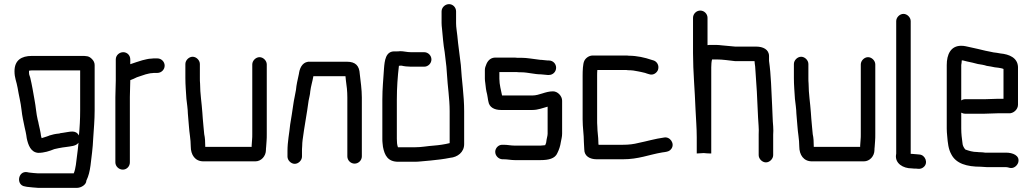

<svg xmlns="http://www.w3.org/2000/svg" viewBox="-20 -763 4987 927"><path d="M361 -109C345 -138 317 -126 285 -122L271 -120C269 -119 266 -118 263 -118C249 -117 231 -113 219 -109C213 -107 214 -106 206 -104C200 -102 189 -99 181 -96C180 -101 179 -104 178 -107L176 -121C175 -126 174 -133 172 -141L167 -163C166 -170 164 -178 162 -185C155 -213 153 -249 147 -279C141 -314 134 -355 126 -388C121 -402 120 -403 120 -419V-421C121 -422 122 -422 123 -422C128 -423 131 -423 134 -423H367V-230C367 -189 365 -149 361 -109ZM50 -419C50 -386 60 -369 65 -339C71 -302 80 -269 84 -232C87 -202 94 -173 99 -148L104 -126C105 -119 106 -114 107 -110L109 -96C116 -62 129 -28 164 -25C194 -25 220 -34 242 -43C253 -46 271 -49 282 -51L297 -53C322 -57 347 -57 359 -74C357 -52 355 -33 352 -12C348 18 346 51 336 74H164C156 74 128 71 120 70L110 68C66 62 57 131 100 137L110 139C121 140 153 144 164 144H352C371 144 397 129 397 109C408 86 413 65 417 36C422 -8 428 -46 430 -95C433 -142 437 -183 437 -230V-449C437 -460 432 -470 424 -478C409 -493 399 -493 371 -493H134C83 -493 50 -472 50 -419Z M539 -476V-374C539 -350 537 -319 537 -294V21C537 40 554 56 573 56C592 56 607 40 607 21V-295C607 -320 609 -351 609 -374V-376C621 -380 628 -384 641 -390L683 -404C693 -406 704 -410 715 -410C720 -411 725 -411 730 -411H740C759 -411 775 -427 775 -446C775 -465 759 -481 740 -481H730C723 -481 717 -481 711 -480C696 -480 681 -475 667 -472C648 -467 628 -459 609 -453V-476C609 -496 594 -511 575 -511C556 -511 539 -496 539 -476Z M962 16H1213C1241 16 1264 -9 1264 -39C1264 -42 1264 -47 1265 -54L1267 -82C1268 -93 1268 -104 1268 -117V-452C1268 -470 1251 -487 1233 -487C1215 -487 1198 -470 1198 -452V-116C1198 -106 1198 -97 1197 -88L1195 -60V-54H971V-56C971 -77 970 -98 966 -115C963 -141 962 -162 959 -191L957 -219C954 -265 946 -311 946 -359C945 -368 945 -377 945 -386V-454C945 -472 928 -489 910 -489C892 -489 875 -472 875 -454V-386C875 -353 878 -319 880 -286C882 -269 887 -233 887 -215C888 -196 891 -174 892 -155C894 -121 901 -91 901 -56C901 -15 922 16 962 16Z M1438 -7V-34C1438 -39 1438 -47 1439 -58C1439 -69 1440 -78 1441 -87C1449 -150 1462 -215 1470 -277C1473 -294 1477 -305 1478 -322C1481 -347 1489 -371 1493 -395H1648L1650 -375C1654 -349 1657 -322 1657 -292V-8C1657 11 1673 27 1692 27C1711 27 1727 11 1727 -8V-292C1727 -331 1721 -371 1717 -406C1715 -445 1697 -465 1655 -465H1479C1445 -468 1429 -441 1424 -412C1424 -409 1423 -406 1422 -401C1417 -378 1411 -353 1409 -329C1406 -308 1399 -282 1396 -258C1392 -225 1386 -196 1381 -162C1377 -120 1368 -80 1368 -34V-7C1368 11 1385 28 1403 28C1421 28 1438 11 1438 -7Z M2028 -511H1964C1944 -511 1930 -516 1911 -516C1908 -515 1904 -515 1899 -515H1884C1842 -515 1837 -471 1834 -432C1831 -381 1826 -338 1826 -282V-93C1826 -86 1826 -79 1827 -72L1829 -54C1837 -12 1853 18 1903 18H1983C2002 18 2021 15 2037 14L2059 12C2090 9 2124 5 2153 -1C2189 -4 2221 -28 2221 -67V-226C2221 -304 2209 -375 2205 -449C2200 -496 2192 -544 2188 -591C2186 -612 2182 -630 2182 -651V-708C2182 -727 2167 -743 2148 -743C2129 -743 2112 -727 2112 -708V-652C2112 -643 2113 -634 2114 -625C2118 -586 2120 -550 2127 -511L2131 -477C2134 -454 2137 -429 2138 -404C2141 -347 2151 -288 2151 -226V-72C2127 -66 2100 -62 2074 -60C2043 -58 2017 -52 1983 -52H1901V-53C1897 -64 1896 -78 1896 -93V-282C1896 -340 1900 -394 1906 -445C1909 -446 1913 -446 1916 -446H1919C1930 -443 1949 -441 1964 -441H2028C2047 -441 2063 -457 2063 -476C2063 -495 2047 -511 2028 -511Z M2630 -471H2624C2615 -471 2602 -474 2594 -474C2591 -474 2587 -474 2582 -475C2554 -478 2525 -484 2497 -484H2477C2470 -485 2463 -485 2457 -485H2372C2353 -485 2338 -475 2329 -455C2324 -444 2321 -434 2321 -425V-383C2321 -376 2322 -369 2323 -362C2325 -341 2327 -326 2332 -307C2335 -295 2335 -284 2338 -273C2342 -245 2367 -232 2399 -232H2550C2579 -232 2600 -242 2624 -248V-118C2624 -107 2620 -97 2619 -89L2617 -75C2616 -70 2614 -67 2612 -62C2605 -62 2598 -60 2590 -60H2465C2447 -60 2430 -64 2413 -64H2406C2387 -65 2371 -48 2371 -30C2371 -11 2387 5 2405 6H2412C2430 6 2447 10 2465 10H2590C2628 10 2660 3 2671 -24C2679 -40 2685 -57 2688 -78C2690 -90 2694 -102 2694 -118V-277C2694 -299 2673 -322 2650 -322C2612 -322 2585 -302 2550 -302H2404C2399 -328 2391 -354 2391 -383V-415H2475C2482 -414 2489 -414 2496 -414C2528 -414 2560 -404 2592 -404C2601 -404 2615 -401 2624 -401H2630C2650 -401 2665 -417 2665 -436C2665 -455 2650 -471 2630 -471Z M2801 -41C2801 -9 2828 6 2861 6H2987C3064 6 3112 -16 3177 -27L3191 -29C3204 -31 3214 -34 3221 -44C3240 -69 3215 -105 3186 -99C3142 -93 3103 -81 3063 -73C3040 -67 3016 -64 2987 -64H2870C2869 -69 2869 -73 2869 -77C2869 -102 2864 -127 2864 -152C2863 -162 2863 -174 2863 -187V-398C2863 -406 2863 -415 2864 -425H2997C3003 -425 3008 -425 3012 -424C3031 -424 3045 -422 3063 -418C3075 -416 3076 -415 3086 -413C3092 -412 3098 -410 3103 -408L3113 -405C3134 -397 3152 -412 3157 -426C3164 -448 3151 -466 3136 -471L3126 -474C3094 -485 3055 -494 3016 -494C3011 -495 3005 -495 2998 -495H2842C2823 -495 2807 -482 2801 -469C2794 -455 2793 -420 2793 -398V-187C2793 -147 2799 -114 2799 -78C2799 -66 2801 -53 2801 -41Z M3361 -712C3342 -712 3326 -696 3326 -677V-506C3326 -417 3335 -324 3338 -236C3340 -189 3344 -147 3344 -100V-22L3378 -24C3387 -23 3400 -22 3409 -22H3414V-438C3414 -449 3415 -467 3418 -476H3441C3469 -476 3500 -471 3528 -468H3623C3623 -458 3625 -453 3626 -442C3632 -363 3637 -280 3640 -196C3641 -169 3645 -142 3643 -115V-14C3643 4 3660 21 3678 21C3696 21 3713 4 3713 -14V-113C3714 -125 3714 -138 3713 -153C3710 -183 3710 -220 3708 -252C3704 -326 3703 -400 3693 -469V-492C3693 -525 3663 -538 3631 -538H3530C3518 -539 3499 -541 3487 -542L3465 -544C3456 -545 3448 -546 3441 -546H3408C3405 -546 3401 -546 3396 -545V-677C3396 -696 3380 -712 3361 -712Z M3900 16H4151C4179 16 4202 -9 4202 -39C4202 -42 4202 -47 4203 -54L4205 -82C4206 -93 4206 -104 4206 -117V-452C4206 -470 4189 -487 4171 -487C4153 -487 4136 -470 4136 -452V-116C4136 -106 4136 -97 4135 -88L4133 -60V-54H3909V-56C3909 -77 3908 -98 3904 -115C3901 -141 3900 -162 3897 -191L3895 -219C3892 -265 3884 -311 3884 -359C3883 -368 3883 -377 3883 -386V-454C3883 -472 3866 -489 3848 -489C3830 -489 3813 -472 3813 -454V-386C3813 -353 3816 -319 3818 -286C3820 -269 3825 -233 3825 -215C3826 -196 3829 -174 3830 -155C3832 -121 3839 -91 3839 -56C3839 -15 3860 16 3900 16Z M4307 -661V-24C4307 -21 4307 -18 4306 -15C4301 26 4340 50 4382 50C4389 51 4395 51 4402 51L4413 52C4423 53 4432 50 4439 44C4463 25 4448 -15 4419 -17L4408 -18L4384 -20H4377V-661C4377 -679 4360 -696 4342 -696C4324 -696 4307 -679 4307 -661Z M4734 -284H4640C4633 -284 4627 -282 4621 -278V-449C4621 -452 4622 -457 4623 -463C4623 -466 4623 -469 4624 -472C4627 -471 4629 -471 4630 -471L4650 -466C4666 -463 4686 -458 4701 -454C4715 -452 4733 -449 4744 -445C4758 -443 4769 -441 4783 -438L4800 -436C4807 -435 4819 -433 4825 -430V-286H4796C4783 -286 4749 -284 4734 -284ZM4796 -216H4850C4872 -214 4895 -234 4895 -257V-440C4893 -484 4853 -501 4810 -505L4793 -508L4777 -510C4764 -512 4752 -516 4738 -518C4714 -524 4687 -530 4664 -535C4648 -538 4638 -542 4621 -542C4570 -542 4551 -500 4551 -449V-142C4551 -130 4552 -119 4553 -108C4556 -72 4559 -43 4573 -18C4596 27 4648 42 4715 42C4725 42 4735 44 4746 44H4838C4845 44 4848 46 4853 47C4874 53 4891 37 4896 22C4906 -13 4868 -26 4838 -26H4736C4729 -27 4722 -28 4715 -28C4710 -28 4705 -28 4699 -29C4676 -29 4658 -35 4641 -41C4635 -47 4627 -61 4627 -72C4624 -95 4621 -116 4621 -143V-219C4627 -216 4633 -214 4640 -214H4734C4749 -214 4783 -216 4796 -216Z"/></svg>

Font: Electronic
Style: Bd
Weight: 700
Version: Version 1.011